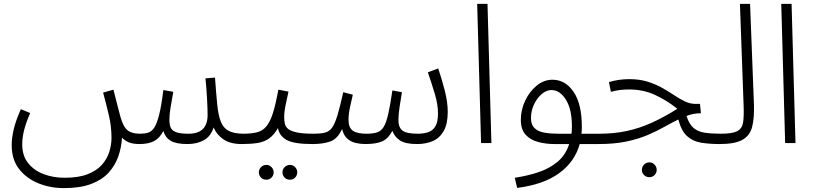

<svg xmlns="http://www.w3.org/2000/svg" viewBox="-20 -734 4176 985"><path d="M308 231Q237 231 176 206Q115 181 77.5 132.5Q40 84 40 11Q40 -25 50 -69Q60 -113 87 -174L135 -154Q94 -63 94 6Q94 65 124.5 103Q155 141 204.5 159.5Q254 178 311 178Q383 178 430 159.5Q477 141 503.5 110.5Q530 80 541 44Q552 8 552 -26Q552 -85 538.5 -142.5Q525 -200 509 -259L562 -274Q577 -217 584 -187.5Q591 -158 598 -134Q613 -82 635 -65Q657 -48 699 -48Q722 -48 740 -53.5Q758 -59 771.5 -79.5Q785 -100 796.5 -145.5Q808 -191 818 -272L869 -263Q861 -219 855 -182.5Q849 -146 849 -120Q849 -97 855 -81Q861 -65 882 -56.5Q903 -48 947 -48Q1045 -48 1045 -144Q1045 -178 1042 -231Q1039 -284 1034 -332L1083 -336Q1089 -253 1094.5 -197.5Q1100 -142 1113 -109.5Q1126 -77 1152.5 -63Q1179 -49 1226 -48Q1240 -48 1246 -40.5Q1252 -33 1252 -23Q1252 -13 1242.5 -4Q1233 5 1220 5Q1162 5 1126.5 -19Q1091 -43 1076 -80Q1061 -34 1025.5 -14.5Q990 5 942 5Q884 5 856 -11.5Q828 -28 818 -62Q799 -25 770 -10Q741 5 696 5Q662 5 640.5 -4Q619 -13 606 -28Q603 23 586.5 69.5Q570 116 536.5 152.5Q503 189 447 210Q391 231 308 231Z M1220 5 1227 -48Q1269 -48 1297.5 -55Q1326 -62 1345.5 -84.5Q1365 -107 1379.5 -152Q1394 -197 1408 -274L1460 -264Q1451 -223 1444.5 -192Q1438 -161 1438 -132Q1438 -114 1441.5 -98.5Q1445 -83 1459 -72Q1473 -61 1503.5 -54.5Q1534 -48 1589 -48Q1603 -48 1609 -40.5Q1615 -33 1615 -23Q1615 -13 1605.5 -4Q1596 5 1583 5Q1488 5 1450.5 -16Q1413 -37 1406 -77Q1386 -42 1361 -24Q1336 -6 1301.5 -0.5Q1267 5 1220 5ZM1468 188Q1451 188 1440 177Q1429 166 1429 150Q1429 135 1440 123.5Q1451 112 1468 112Q1483 112 1494 123.5Q1505 135 1505 150Q1505 166 1494 177Q1483 188 1468 188ZM1347 188Q1330 188 1319 177Q1308 166 1308 150Q1308 135 1319 123.5Q1330 112 1347 112Q1362 112 1373 123.5Q1384 135 1384 150Q1384 166 1373 177Q1362 188 1347 188Z M1583 5 1590 -48Q1625 -48 1647 -53.5Q1669 -59 1683.5 -79Q1698 -99 1711 -142Q1724 -185 1741 -261L1790 -248Q1784 -222 1776 -186Q1768 -150 1768 -119Q1768 -79 1790 -63.5Q1812 -48 1861 -48Q1894 -48 1915 -55Q1936 -62 1949 -84Q1962 -106 1972 -150.5Q1982 -195 1993 -270L2042 -261Q2036 -227 2030 -185.5Q2024 -144 2024 -118Q2024 -80 2045 -64Q2066 -48 2123 -48Q2151 -48 2174.5 -55Q2198 -62 2212.5 -84Q2227 -106 2227 -152Q2227 -198 2210.5 -253Q2194 -308 2175 -363L2228 -383Q2246 -331 2261.5 -270.5Q2277 -210 2277 -160Q2277 -98 2256 -61.5Q2235 -25 2199.5 -10Q2164 5 2120 5Q2060 5 2032 -13.5Q2004 -32 1993 -63Q1973 -24 1942 -9.5Q1911 5 1854 5Q1830 5 1805.5 -0.5Q1781 -6 1762 -22.5Q1743 -39 1735 -72Q1712 -22 1675 -8.5Q1638 5 1583 5Z M2448 0 2428 -714H2481L2501 0Z M2633 230 2621 178Q2687 168 2743.5 149Q2800 130 2841 95.5Q2882 61 2900 5H2825Q2781 5 2741 -5.5Q2701 -16 2676.5 -43Q2652 -70 2652 -119Q2652 -170 2674 -217Q2696 -264 2733 -294.5Q2770 -325 2814 -325Q2880 -325 2922.5 -263Q2965 -201 2965 -82Q2965 -65 2963 -48H3057Q3070 -48 3076 -40.5Q3082 -33 3082 -23Q3082 -13 3073 -4Q3064 5 3050 5H2954Q2929 96 2848.5 154.5Q2768 213 2633 230ZM2844 -48H2912Q2914 -66 2914 -86Q2914 -174 2883 -223Q2852 -272 2809 -272Q2783 -272 2759 -251.5Q2735 -231 2719.5 -198Q2704 -165 2704 -128Q2704 -94 2722.5 -76.5Q2741 -59 2772.5 -53.5Q2804 -48 2844 -48Z M3050 5 3057 -48Q3131 -48 3196 -62Q3261 -76 3324 -104.5Q3387 -133 3455 -176Q3398 -221 3338.5 -248Q3279 -275 3208 -275Q3183 -275 3162 -272.5Q3141 -270 3114 -263L3104 -313Q3155 -328 3208 -328Q3261 -328 3302.5 -315Q3344 -302 3377.5 -283Q3411 -264 3439.5 -245Q3468 -226 3494.5 -213.5Q3521 -201 3548 -201H3571L3576 -153Q3556 -153 3537.5 -149.5Q3519 -146 3502 -139Q3515 -98 3537 -78.5Q3559 -59 3593.5 -53.5Q3628 -48 3679 -48Q3692 -48 3698 -40.5Q3704 -33 3704 -23Q3704 -13 3695 -4Q3686 5 3672 5Q3619 5 3576.5 -2Q3534 -9 3504.5 -36Q3475 -63 3460 -121Q3425 -104 3387 -82.5Q3349 -61 3302 -41Q3255 -21 3193.5 -8Q3132 5 3050 5ZM3312 175Q3295 175 3284 164Q3273 153 3273 138Q3273 122 3284 110.5Q3295 99 3312 99Q3327 99 3338 110.5Q3349 122 3349 138Q3349 153 3338 164Q3327 175 3312 175Z M3672 5 3679 -48Q3737 -48 3762 -61Q3787 -74 3792 -105Q3797 -136 3795 -190L3776 -714H3828L3848 -196Q3850 -127 3838.5 -82.5Q3827 -38 3788.5 -16.5Q3750 5 3672 5Z M4008 0 3988 -714H4041L4061 0Z"/></svg>

Font: Noto Sans Arabic UI Lt
Style: Regular
Weight: 300
Designer: Monotype Design Team, Nadine Chahine and Nizar Qandah
Foundry: Monotype Imaging Inc.
Version: Version 2.010; ttfautohint (v1.8.4.7-5d5b)